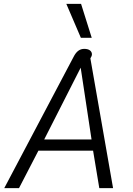

<svg xmlns="http://www.w3.org/2000/svg" viewBox="-20 -970 686 990"><path d="M359 -676Q370 -698 383.5 -708Q397 -718 414 -718Q434 -718 444 -710Q454 -702 454 -690Q454 -681 446 -669L563 0H492L460 -193H178L78 0H2ZM452 -251 396 -621 208 -251ZM322 -950H398L453 -775H397Z"/></svg>

Font: Niramit Light
Style: Italic
Weight: 300
Italic angle: -10°
Designer: Katatrad Aksorn Co.,Ltd.
Foundry: Cadson Demak Co.,Ltd.
Version: Version 1.000; ttfautohint (v1.6)